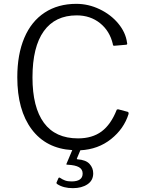

<svg xmlns="http://www.w3.org/2000/svg" viewBox="-20 -772 742 999"><path d="M649 -179Q625 -102 558 -48.5Q491 5 398 10L380 53Q379 57 384 57Q427 60 446 81Q465 102 465 130Q465 167 435 187Q405 207 359 207Q310 207 278 186Q273 183 274 178L284 155Q287 150 292 153Q305 162 318.5 167Q332 172 352 172Q410 172 410 131Q410 109 391 98Q372 87 331 85Q323 85 326 80L356 9Q220 1 145 -99Q70 -199 70 -370Q70 -489 106.5 -575Q143 -661 212.5 -706.5Q282 -752 377 -752Q440 -752 498.5 -724Q557 -696 595.5 -649.5Q634 -603 641 -550L642 -545Q642 -539 634 -539L576 -534H573Q570 -534 568.5 -536.5Q567 -539 567 -543Q551 -611 500.5 -651.5Q450 -692 379 -692Q267 -692 208 -610Q149 -528 149 -369Q149 -214 208.5 -133Q268 -52 386 -52Q460 -52 508.5 -88Q557 -124 587 -200Q589 -204 596 -203L645 -190Q650 -188 649 -179Z"/></svg>

Font: Libre Franklin Light
Style: Regular
Weight: 300
Designer: Pablo Impallari, Rodrigo Fuenzalida
Foundry: Impallari Type
Version: Version 1.002; ttfautohint (v1.5)